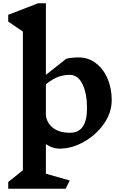

<svg xmlns="http://www.w3.org/2000/svg" viewBox="-20 -893 764 1167"><path d="M259 -17V163L404 204L379 254H30V213L119 142V-701L30 -762V-803L211 -873H259V-438L383 -536Q415 -544 459 -544Q516 -544 562 -509.5Q608 -475 633.5 -416Q659 -357 659 -285Q659 -207 610.5 -139Q562 -71 489 -30.5Q416 10 348 10V11Q299 11 259 -17ZM259 -381V-191Q265 -145 302.5 -115.5Q340 -86 406 -86Q509 -86 509 -236Q509 -322 482 -380Q455 -438 404 -438H405Q368 -438 334.5 -426Q301 -414 259 -381Z"/></svg>

Font: Inknut Antiqua SemiBold
Style: Regular
Weight: 600
Designer: Claus Eggers Sørensen
Foundry: Claus Eggers Sørensen
Version: Version 1.003; ttfautohint (v1.8.2) -l 8 -r 50 -G 200 -x 14 